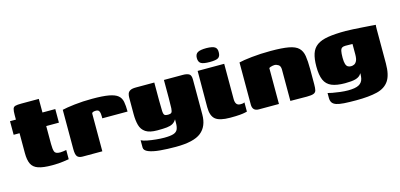

<svg xmlns="http://www.w3.org/2000/svg" viewBox="-62 -935 3013 1446"><g transform="rotate(-15 1444.0 -212.0)"><path d="M234 4Q165 4 127 -9Q89 -22 74 -53Q59 -84 59 -138V-293H13V-399H59V-435Q59 -467 63.5 -482Q68 -497 83 -501Q98 -505 130 -505H266Q266 -499 266 -493.5Q266 -488 266 -482V-399H366V-293H267V-153Q267 -113 274 -93.5Q281 -74 318 -74Q326 -74 342.5 -76Q359 -78 366 -80V-8Q358 -7 322.5 -1.5Q287 4 234 4Z M626 0H472Q444 0 431.5 -14.5Q419 -29 419 -73V-379Q451 -387 516 -394.5Q581 -402 654 -402Q736 -402 783 -393.5Q830 -385 852.5 -366.5Q875 -348 881 -317Q887 -286 887 -240H690V-254Q690 -279 685.5 -290.5Q681 -302 674 -305Q667 -308 658 -308Q646 -308 636.5 -305Q627 -302 626 -294Z M1170 111Q1103 111 1047.5 106Q992 101 959 87.5Q926 74 926 51V-6Q942 3 973.5 9Q1005 15 1040 18.5Q1075 22 1103 22Q1151 22 1175.5 14Q1200 6 1208.5 -13Q1217 -32 1217 -63V-91Q1205 -71 1187.5 -61Q1170 -51 1142 -48Q1114 -45 1068 -45Q1007 -45 976.5 -65.5Q946 -86 936 -123Q926 -160 926 -209V-338Q926 -353 930 -367Q934 -381 948.5 -390Q963 -399 995 -399H1138Q1138 -373 1138 -357Q1138 -341 1138 -329Q1138 -317 1138 -301Q1138 -285 1138 -259Q1138 -202 1139.5 -176.5Q1141 -151 1149 -144.5Q1157 -138 1176 -138Q1195 -138 1202.5 -145.5Q1210 -153 1211.5 -178Q1213 -203 1213 -257V-399H1361Q1391 -399 1408 -389.5Q1425 -380 1425 -346V-73Q1425 19 1367.5 65Q1310 111 1170 111Z M1622 5Q1540 5 1507.5 -22Q1475 -49 1475 -116L1476 -399H1683V-124Q1683 -99 1692.5 -86Q1702 -73 1723 -73Q1740 -73 1746.5 -75.5Q1753 -78 1755 -79V-7Q1750 -6 1737.5 -3Q1725 0 1698 2.5Q1671 5 1622 5ZM1582 -440Q1533 -440 1514 -451.5Q1495 -463 1495 -494Q1495 -524 1515 -536Q1535 -548 1584 -548Q1631 -547 1649 -535Q1667 -523 1666 -494Q1666 -463 1649 -451.5Q1632 -440 1582 -440Z M1846 0Q1797 0 1797 -51V-379Q1828 -387 1896.5 -394.5Q1965 -402 2045 -402Q2135 -402 2186 -392.5Q2237 -383 2261 -359.5Q2285 -336 2291.5 -296Q2298 -256 2298 -194V-75Q2298 -45 2294 -28.5Q2290 -12 2273.5 -5.5Q2257 1 2221 1L2092 0V-244Q2092 -272 2076.5 -282Q2061 -292 2046 -292Q2039 -292 2031 -290.5Q2023 -289 2015.5 -286.5Q2008 -284 2003 -280V0Z M2573 124Q2516 124 2478.5 121.5Q2441 119 2419 111.5Q2397 104 2387.5 90Q2378 76 2378 53Q2378 46 2378 33Q2378 20 2378 15Q2386 18 2412.5 23Q2439 28 2472.5 32Q2506 36 2533 36Q2590 36 2617 21.5Q2644 7 2651 -23.5Q2658 -54 2652 -101L2671 -98Q2660 -70 2646.5 -53.5Q2633 -37 2605.5 -29.5Q2578 -22 2525 -22Q2460 -22 2421 -38.5Q2382 -55 2365 -93.5Q2348 -132 2348 -199Q2348 -259 2361 -298.5Q2374 -338 2405.5 -360.5Q2437 -383 2491.5 -392Q2546 -401 2630 -401Q2652 -401 2687.5 -399Q2723 -397 2759.5 -394.5Q2796 -392 2824.5 -390Q2853 -388 2862 -387Q2861 -385 2860.5 -375.5Q2860 -366 2860 -353.5Q2860 -341 2860 -326V-86Q2860 3 2829.5 48Q2799 93 2736 108.5Q2673 124 2573 124ZM2602 -134Q2614 -134 2626 -139.5Q2638 -145 2646.5 -161.5Q2655 -178 2655 -212V-293Q2649 -293 2632 -293.5Q2615 -294 2600 -294Q2583 -294 2573.5 -288Q2564 -282 2560 -264.5Q2556 -247 2556 -212Q2556 -180 2561.5 -163Q2567 -146 2577.5 -140Q2588 -134 2602 -134Z"/></g></svg>

Font: Genos Black
Style: Regular
Weight: 900
Designer: Robert E. Leuschke
Foundry: Robert E. Leuschke
Version: Version 1.010